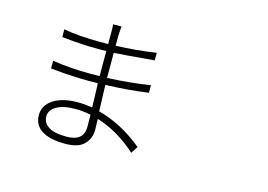

<svg xmlns="http://www.w3.org/2000/svg" viewBox="-104 -987 1709 1223"><g transform="rotate(15 750.0 -375.0)"><path d="M513.7 -108.4Q513.7 -118.2 513.2 -145Q512.7 -171.9 512.7 -188.5Q460.9 -199.2 410.2 -199.2Q331.1 -199.2 287.1 -172.9Q243.2 -146.5 243.2 -106.4Q243.2 -64.5 280.8 -39.1Q318.4 -13.7 400.4 -13.7Q513.7 -13.7 513.7 -108.4ZM855.5 -67.4 826.2 -21.5Q704.1 -131.8 564.5 -174.8Q566.4 -112.3 566.4 -100.6Q566.4 -46.9 528.8 -7.3Q491.2 32.2 403.3 32.2Q302.7 32.2 249 -2Q195.3 -36.1 195.3 -102.5Q195.3 -166 254.4 -205.1Q313.5 -244.1 416 -244.1Q461.9 -244.1 510.7 -236.3Q509.8 -303.7 505.9 -394.5Q487.3 -393.6 448.2 -393.6Q332 -393.6 193.4 -408.2L194.3 -459Q308.6 -440.4 448.2 -440.4Q486.3 -440.4 504.9 -441.4V-606.4Q488.3 -605.5 454.1 -605.5Q336.9 -605.5 210.9 -620.1V-670.9Q310.5 -652.3 453.1 -652.3H504.9V-727.5Q504.9 -762.7 502.9 -782.2H558.6Q554.7 -751 553.7 -717.8V-654.3Q690.4 -659.2 818.4 -678.7V-628.9Q623 -611.3 553.7 -607.4V-442.4Q700.2 -448.2 835.9 -469.7V-419.9Q706.1 -401.4 554.7 -396.5Q555.7 -365.2 560.5 -223.6Q713.9 -183.6 855.5 -67.4Z"/></g></svg>

Font: Bpmf Zihi Sans Light
Style: Light
Weight: 300
Foundry: But Ko
Version: Version 1.320